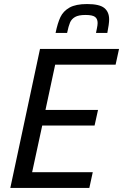

<svg xmlns="http://www.w3.org/2000/svg" viewBox="-20 -930 609 950"><path d="M31 0 178 -688H569L552 -610H253L205 -386H465L448 -309H189L139 -78H439L422 0ZM520 -834Q520 -812 511 -767H455Q456 -773 459.5 -789.5Q463 -806 463 -816Q463 -837 450 -846.5Q437 -856 403 -856Q369 -856 351.5 -846Q334 -836 326.5 -818.5Q319 -801 312 -767H255Q265 -816 279 -845.5Q293 -875 324 -892.5Q355 -910 411 -910Q472 -910 496 -890.5Q520 -871 520 -834Z"/></svg>

Font: Saira Semi Condensed
Style: Italic
Weight: 400
Width: 4
Italic angle: -12°
Designer: Hector Gatti with collaboration of the Omnibus-Type team
Foundry: Omnibus-Type
Version: Version 1.001; ttfautohint (v1.8)